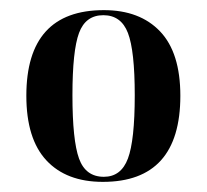

<svg xmlns="http://www.w3.org/2000/svg" viewBox="-20 -739 408 379"><path d="M183 -380Q111 -380 71.5 -422.5Q32 -465 32 -550Q32 -719 185 -719Q256 -719 296 -677Q336 -635 336 -550Q336 -380 183 -380ZM185 -390Q219 -390 232.5 -426Q246 -462 246 -551Q246 -639 232.5 -674Q219 -709 184 -709Q149 -709 136 -674Q123 -639 123 -551Q123 -462 136 -426Q149 -390 185 -390Z"/></svg>

Font: Noto Serif Display Condensed SemiBold
Style: Regular
Weight: 600
Width: 3
Designer: Monotype Design Team
Foundry: Monotype Imaging Inc.
Version: Version 2.009